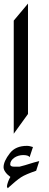

<svg xmlns="http://www.w3.org/2000/svg" viewBox="-27 -805 272 1059"><path d="M127.4 -176.3 48.8 -67.4V-691.4L127.4 -785.2ZM172.4 136.7Q144 146.5 123.3 155.3Q102.5 164.1 88.9 172.9Q63.5 189.5 15.1 233.4L11.2 223.1Q11.2 218.8 13.2 211.7Q15.1 204.6 17.8 197Q20.5 189.5 23.9 182.4Q27.3 175.3 30.3 170.9Q12.7 158.2 2.7 144Q-7.3 129.9 -7.3 117.2Q-7.3 84.5 27.8 39.6Q59.1 -0.5 121.6 -0.5Q129.4 -0.5 137.2 1.2Q145 2.9 154.8 5.9L136.2 62Q129.9 50.3 100.6 50.3Q87.4 50.3 74.5 54.2Q61.5 58.1 51.5 65.2Q41.5 72.3 35.4 81.5Q29.3 90.8 29.3 101.6Q29.3 114.3 50.8 114.3H80.6Q98.6 109.9 111.6 106Q124.5 102.1 136.2 98.4Q147.9 94.7 160.2 91.1Q172.4 87.4 189.5 83.5Z"/></svg>

Font: XB Khoramshahr
Style: Regular
Weight: 400
Designer: Behnam
Foundry: Irmug
Version: Version 8.005 2009